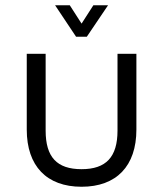

<svg xmlns="http://www.w3.org/2000/svg" viewBox="-20 -704 627 732"><path d="M428 -499V-206C428 -105 384 -59 291 -59C197 -59 154 -105 154 -206V-499H82V-210C82 -71 158 8 291 8C424 8 500 -71 500 -210V-499H428ZM270 -564H311L392 -684H336L291 -614L246 -684H190L270 -564Z"/></svg>

Font: Maven Pro
Style: Regular
Weight: 400
Designer: Joe Prince
Foundry: Joe Prince
Version: Version 1.003